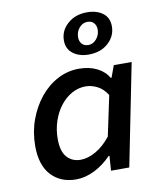

<svg xmlns="http://www.w3.org/2000/svg" viewBox="-86 -829 771 911"><g transform="rotate(-10 300.0 -374.0)"><path d="M208 12Q133 12 88 -36.5Q43 -85 43 -177Q43 -244 64.5 -303Q86 -362 122.5 -407Q159 -452 207.5 -477.5Q256 -503 310 -503Q360 -503 397 -484.5Q434 -466 452 -434H456L477 -491H563L465 0H377L382 -71H378Q342 -33 297 -10.5Q252 12 208 12ZM245 -76Q279 -76 317.5 -97.5Q356 -119 390 -162L431 -355Q411 -387 383 -401Q355 -415 327 -415Q292 -415 260.5 -397.5Q229 -380 205 -349Q181 -318 167.5 -277.5Q154 -237 154 -192Q154 -132 179 -104Q204 -76 245 -76ZM369 -561Q324 -561 294 -583.5Q264 -606 264 -647Q264 -694 301 -727Q338 -760 395 -760Q441 -760 470.5 -738Q500 -716 500 -674Q500 -627 463.5 -594Q427 -561 369 -561ZM376 -606Q398 -606 414.5 -625.5Q431 -645 431 -671Q431 -690 420 -702.5Q409 -715 389 -715Q366 -715 349.5 -696Q333 -677 333 -650Q333 -631 344 -618.5Q355 -606 376 -606Z"/></g></svg>

Font: Source Code Pro ExtraLight SemiBold
Style: Italic
Weight: 600
Italic angle: -11°
Monospace: yes
Version: Version 1.016;hotconv 1.0.116;makeotfexe 2.5.65601